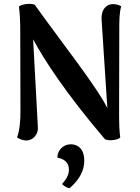

<svg xmlns="http://www.w3.org/2000/svg" viewBox="-20 -728 737 1014"><path d="M120 14C150 14 183 -14 180 -56L155 -520C214 -411 327 -236 534 7C554 18 603 12 615 -2C610 -39 609 -77 609 -133L610 -583C610 -612 610 -660 620 -695C605 -704 586 -707 570 -706C531 -701 512 -666 517 -616L547 -157C490 -273 282 -535 165 -701C155 -712 95 -709 80 -693C85 -656 87 -615 87 -559L88 -136C88 -98 85 -42 70 -2C84 7 102 14 120 14ZM348 266C405 215 425 168 425 121C425 57 390 34 354 34C312 34 283 68 283 104C306 110 344 120 344 169C344 194 331 218 308 244C321 257 332 263 348 266Z"/></svg>

Font: Arima Koshi ExtraBold
Style: Regular
Weight: 800
Designer: Joana Correia and Natanael Gama
Foundry: NDISCOVER
Version: Version 1.019;PS 001.019;hotconv 1.0.88;makeotf.lib2.5.64775